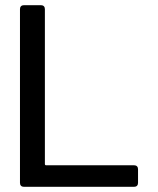

<svg xmlns="http://www.w3.org/2000/svg" viewBox="-20 -720 610 740"><path d="M57 -15V-685Q57 -692 61 -696Q65 -700 72 -700H138Q145 -700 149 -696Q153 -692 153 -685V-88Q153 -83 158 -83H497Q504 -83 508 -79Q512 -75 512 -68V-15Q512 -8 508 -4Q504 0 497 0H72Q65 0 61 -4Q57 -8 57 -15Z"/></svg>

Font: Barlow_Medium_SS
Style: Regular
Weight: 500
Designer: Jeremy Tribby
Foundry: Jeremy Tribby
Version: Version 1.101 August 23, 2024